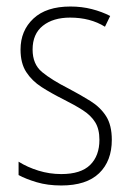

<svg xmlns="http://www.w3.org/2000/svg" viewBox="-20 -559 401 589"><path d="M323 -130Q323 -65 284 -27.5Q245 10 168 10Q126 10 92.5 0Q59 -10 37 -22V-63Q64 -46 98 -35.5Q132 -25 168 -25Q228 -25 256.5 -53Q285 -81 285 -130Q285 -163 272 -184Q259 -205 234 -221Q209 -237 175 -254Q137 -273 107.5 -292Q78 -311 60.5 -338Q43 -365 43 -407Q43 -465 82.5 -502Q122 -539 196 -539Q231 -539 262 -531Q293 -523 318 -510L302 -477Q257 -505 195 -505Q143 -505 111.5 -480Q80 -455 80 -407Q80 -362 109 -338Q138 -314 191 -287Q227 -268 257.5 -249Q288 -230 305.5 -202.5Q323 -175 323 -130Z"/></svg>

Font: Noto Sans Arabic Cond ExtLt
Style: Regular
Weight: 200
Width: 3
Designer: Monotype Design Team, Nadine Chahine, Nizar Qandah and Khaled Hosny
Foundry: Monotype Imaging Inc.
Version: Version 2.012; ttfautohint (v1.8.4.7-5d5b)